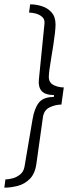

<svg xmlns="http://www.w3.org/2000/svg" viewBox="-44 -706 378 885"><path d="M-24 159 -19 121Q-5 121 14 116Q33 111 49 98Q65 85 69 62L106 -156Q114 -205 134.5 -232Q155 -259 204 -259L205 -268Q165 -268 148.5 -286Q132 -304 135 -337L161 -597Q163 -617 150.5 -628Q138 -639 121 -643.5Q104 -648 90 -648L95 -686Q122 -686 149 -677.5Q176 -669 194 -648.5Q212 -628 212 -593Q212 -577 209 -551.5Q206 -526 201.5 -496.5Q197 -467 192 -438Q187 -409 184 -386Q181 -363 181 -352Q181 -325 203 -314Q225 -303 250 -303L239 -224Q212 -224 185.5 -211.5Q159 -199 154 -167L124 47Q118 94 93.5 118.5Q69 143 37 151Q5 159 -24 159Z"/></svg>

Font: Chivo Medium Thin
Style: Italic
Weight: 250
Italic angle: -8.05°
Version: Version 2.002